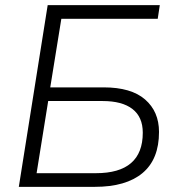

<svg xmlns="http://www.w3.org/2000/svg" viewBox="-20 -725 694 745"><path d="M53 0 165 -705H600L592 -652H218L175 -386H382Q489 -386 543 -339Q597 -292 597 -213Q597 -107 533 -53.5Q469 0 348 0ZM122 -53H352Q534 -53 534 -210Q534 -271 494 -302Q454 -333 378 -333H167Z"/></svg>

Font: Nunito Sans Light
Style: Italic
Weight: 300
Italic angle: -9°
Designer: Vernon Adams
Foundry: Vernon Adams
Version: Version 3.006; ttfautohint (v1.8.3)